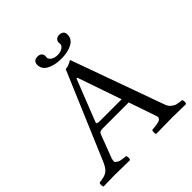

<svg xmlns="http://www.w3.org/2000/svg" viewBox="-212 -962 1119 1119"><g transform="rotate(-45 347.5 -402.0)"><path d="M415 -763.2Q415 -766.1 414.6 -770.5Q414.1 -774.9 414.1 -775.9Q414.1 -788.1 422.6 -797.1Q431.2 -806.2 446.8 -806.2Q483.9 -806.2 483.9 -772.9Q483.9 -735.8 448 -717Q412.1 -698.2 359.1 -698.2Q306.2 -698.2 270 -717Q233.9 -735.8 233.9 -772.9Q233.9 -806.2 271 -806.2Q287.1 -806.2 295.7 -797.1Q304.2 -788.1 304.2 -775.9Q304.2 -774.9 303.7 -770.5Q303.2 -766.1 303.2 -763.2Q303.2 -750 319.1 -739.5Q335 -729 358.9 -729Q382.8 -729 398.9 -739.5Q415 -750 415 -763.2ZM263.2 -283.2H439.9L346.2 -555.2H339.8L237.8 -296.4Q234.9 -288.6 240.7 -285.9Q246.6 -283.2 263.2 -283.2ZM154.8 -79.1Q153.8 -69.3 151.9 -61.8Q149.9 -54.2 157.5 -49.1Q165 -43.9 169.4 -41Q173.8 -38.1 186 -35.6Q198.2 -33.2 205.1 -32.7Q211.9 -32.2 224.1 -30.8Q228 -25.9 228 -13.9Q228 -2 224.1 2Q149.9 0 96.2 0Q59.1 0 6.8 2Q2 -2 2 -13.9Q2 -25.9 6.8 -30.8Q44.9 -33.7 66.9 -46.4Q88.9 -59.1 106.9 -102.1L334 -638.2Q356 -638.2 389.2 -658.2L595.2 -85.9Q603 -63 618.4 -51Q633.8 -39.1 647 -36.1Q660.2 -33.2 685.1 -30.8Q689.9 -25.9 689.9 -13.9Q689.9 -2 685.1 2Q615.2 0 570.8 0Q513.7 0 439.9 2Q436 -2 436 -13.9Q436 -25.9 439.9 -30.8Q448.7 -31.7 453.9 -32Q459 -32.2 467 -33.2Q475.1 -34.2 479.5 -35.2Q483.9 -36.1 490 -37.1Q496.1 -38.1 499.5 -39.6Q502.9 -41 507.1 -43.5Q511.2 -45.9 512.7 -48.3Q514.2 -50.8 515.6 -54.4Q517.1 -58.1 516.6 -62.5Q516.1 -66.9 514.2 -71.8L456.1 -241.2H245.1Q227.1 -241.2 220.5 -237.5Q213.9 -233.9 210 -224.1Z"/></g></svg>

Font: Linux Libertine
Style: Regular
Weight: 400
Designer: Philipp H. Poll
Foundry: Philipp H. Poll
Version: Version 5.3.0 ; ttfautohint (v0.9)